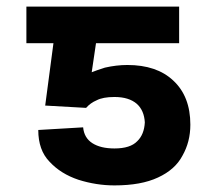

<svg xmlns="http://www.w3.org/2000/svg" viewBox="-20 -551 656 582"><path d="M142 -420H60V-531H523V-420H271L258 -332Q270 -337 298 -346Q333 -354 366 -354Q455 -354 505 -307Q557 -259 557 -173Q557 -121 533 -79Q511 -37 459 -13Q408 11 327 11Q272 11 218 -6Q164 -24 130 -61Q96 -96 96 -157L232 -165Q235 -133 260 -117Q285 -101 327 -101Q375 -101 396 -123Q417 -143 419 -180Q417 -216 395 -236Q371 -257 327 -257Q292 -257 273 -247Q254 -239 241 -224L117 -231Z"/></svg>

Font: Sinter Bold
Style: Regular
Weight: 700
Foundry: Adobe & rsms
Version: Version 1.000